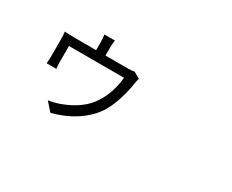

<svg xmlns="http://www.w3.org/2000/svg" viewBox="-101 -977 1701 1407"><g transform="rotate(30 750.0 -273.5)"><path d="M778.3 -496.1 831.1 -465.8Q824.2 -444.3 820.3 -415Q812.5 -360.4 791 -288.6Q769.5 -216.8 740.2 -165Q695.3 -84 606.4 -21Q517.6 42 394.5 74.2L332 3.9Q376 -2 426.8 -19.5Q588.9 -79.1 658.2 -189.5Q721.7 -289.1 733.4 -418H267.6V-275.4Q267.6 -250 271.5 -226.6H189.5Q192.4 -267.6 192.4 -279.3V-423.8Q192.4 -459 188.5 -494.1Q223.6 -491.2 272.5 -491.2H455.1V-561.5Q455.1 -590.8 450.2 -621.1H539.1Q534.2 -590.8 534.2 -561.5V-491.2H721.7Q761.7 -491.2 778.3 -496.1Z"/></g></svg>

Font: Bpmf Zihi Sans Regular
Style: Regular
Weight: 400
Foundry: But Ko
Version: Version 1.320